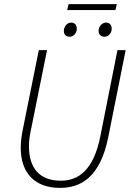

<svg xmlns="http://www.w3.org/2000/svg" viewBox="-20 -903 639 935"><path d="M272 12C377 12 468 -43 507 -234L592 -659H552L469 -241C436 -73 361 -23 276 -23C173 -23 121 -84 121 -191C121 -215 124 -241 131 -272L209 -659H169L90 -267C84 -235 81 -210 81 -183C81 -58 152 12 272 12ZM319 -724C337 -724 354 -741 354 -763C354 -782 343 -793 326 -793C308 -793 291 -775 291 -752C291 -735 302 -724 319 -724ZM489 -724C507 -724 524 -741 524 -763C524 -782 513 -793 496 -793C478 -793 460 -775 460 -752C460 -735 472 -724 489 -724ZM307 -854H542L549 -883H314Z"/></svg>

Font: Source Sans Pro Light
Style: Italic
Weight: 300
Italic angle: -11°
Designer: Paul D. Hunt
Foundry: Adobe Systems Incorporated
Version: Version 3.006;hotconv 1.0.111;makeotfexe 2.5.65597